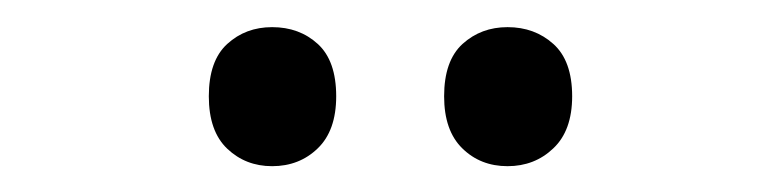

<svg xmlns="http://www.w3.org/2000/svg" viewBox="-20 -749 590 145"><path d="M137.7 -676.3Q137.7 -703.1 151.6 -715.8Q165.5 -728.5 185.5 -728.5Q206.1 -728.5 220 -715.8Q233.9 -703.1 233.9 -676.3Q233.9 -650.4 220 -637Q206.1 -623.5 185.5 -623.5Q165.5 -623.5 151.6 -636.7Q137.7 -649.9 137.7 -676.3ZM315.4 -676.3Q315.4 -703.1 329.3 -715.8Q343.3 -728.5 363.3 -728.5Q383.8 -728.5 397.9 -715.8Q412.1 -703.1 412.1 -676.3Q412.1 -650.4 397.9 -637Q383.8 -623.5 363.3 -623.5Q342.8 -623.5 329.1 -637Q315.4 -650.4 315.4 -676.3Z"/></svg>

Font: Open Sans SemiCondensed Medium
Style: Regular
Weight: 500
Width: 4
Designer: Monotype Design Team
Foundry: Monotype Imaging Inc.
Version: Version 3.000